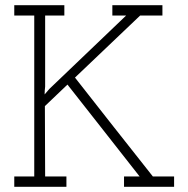

<svg xmlns="http://www.w3.org/2000/svg" viewBox="-20 -720 726 740"><path d="M458 -40H518Q449 -128 379.5 -216.5Q310 -305 240 -394L153 -311Q153 -243 153.5 -175.5Q154 -108 154 -40H236V0H35V-40H112V-660H35V-700H228V-660H154V-386Q153 -378 152.5 -371Q152 -364 152 -356L170 -377L466 -660H413V-700H606V-660H520L269 -421Q344 -325 419 -230Q494 -135 569 -40H651V0H458Z"/></svg>

Font: Josefin Slab
Style: Regular
Weight: 400
Designer: Santiago Orozco
Foundry: Typemade
Version: Version 1.000